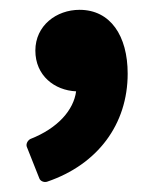

<svg xmlns="http://www.w3.org/2000/svg" viewBox="-20 -176 315 391"><path d="M60 187C62 193 70 196 76 194C179 159 240 77 240 -26C240 -103 205 -156 142 -156C95 -156 52 -124 52 -73C52 -22 91 8 135 10C130 48 98 85 42 107C36 110 32 118 35 124Z"/></svg>

Font: Falling Sky
Style: Bd
Weight: 700
Designer: Paul D. Hunt
Foundry: Adobe Systems Incorporated
Version: Version 1.02